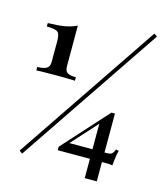

<svg xmlns="http://www.w3.org/2000/svg" viewBox="-132 -925 973 1124"><g transform="rotate(15 354.5 -362.5)"><path d="M663 -824 682 -811 97 55 78 42ZM218 -753V-507Q218 -478 233.5 -468Q249 -458 285 -458V-437Q268 -438 236 -438.5Q204 -439 170 -439Q135 -439 102 -438.5Q69 -438 51 -437V-458Q86 -458 105.5 -468Q125 -478 125 -507V-636Q125 -680 108 -690.5Q91 -701 44 -701V-722Q106 -723 145.5 -730Q185 -737 218 -753ZM540 -312 548 -297 322 -47 339 -76H574Q599 -76 607 -84.5Q615 -93 622 -110L639 -107Q635 -93 632 -75Q629 -57 627.5 -41Q626 -25 625 -15Q616 -17 606.5 -17.5Q597 -18 587 -18H293V-39ZM561 -312V99H488V-243L540 -312Z"/></g></svg>

Font: Playfair Display
Style: Bold
Weight: 700
Designer: Claus Eggers Sørensen
Foundry: Claus Eggers Sørensen
Version: Version 1.203